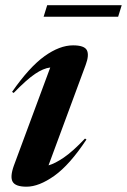

<svg xmlns="http://www.w3.org/2000/svg" viewBox="-20 -692 479 724"><path d="M32.5 -68 169.5 -437.5Q143.5 -434.5 112 -413.2Q80.5 -392 31.5 -341.5L25.5 -345.5Q91 -439.5 148 -480.2Q205 -521 255.5 -521Q298 -521 307.5 -502.8Q317 -484.5 303 -447L163 -68.5Q187 -75 220.5 -97.8Q254 -120.5 300.5 -169.5L306 -166Q243 -70.5 185 -29.2Q127 12 80 12Q38.5 12 27.8 -6.5Q17 -25 32.5 -68ZM144.5 -629 158 -672.5H439L425.5 -629Z"/></svg>

Font: Newsreader 72pt SemiBold
Style: Italic
Weight: 600
Italic angle: -17°
Designer: Hugues Gentile
Foundry: Production Type
Version: Version 1.003; ttfautohint (v1.8.3)